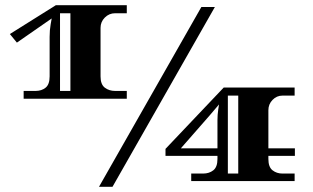

<svg xmlns="http://www.w3.org/2000/svg" viewBox="-20 -697 1205 739"><path d="M361 22 755 -670H807L413 22ZM71 -317V-347H117Q140 -347 155.5 -359.5Q171 -372 171 -403V-555Q171 -581 175 -603.5Q179 -626 179 -626L45 -533L18 -566L195 -677H468V-646H423Q400 -646 383.5 -629.5Q367 -613 367 -590V-403Q367 -372 383.5 -359.5Q400 -347 423 -347H468V-317ZM211 -347H251V-646H211ZM716 0V-29H762Q785 -29 801 -41.5Q817 -54 817 -85V-97H617V-124L841 -360H1114V-329H1067Q1045 -329 1029 -312.5Q1013 -296 1013 -273V-126H1115V-97H1013V-85Q1013 -54 1029 -41.5Q1045 -29 1067 -29H1114V0ZM857 -29H897V-329H857ZM676 -126H817V-234Q817 -256 820 -275.5Q823 -295 823 -295Q786 -251 750 -210.5Q714 -170 676 -126Z"/></svg>

Font: Diplomata
Style: Regular
Weight: 400
Designer: Eduardo Rodriguez Tunni
Foundry: Eduardo Rodriguez Tunni
Version: Version 1.002; ttfautohint (v1.8.4.7-5d5b);gftools[0.9.23]